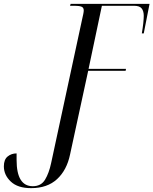

<svg xmlns="http://www.w3.org/2000/svg" viewBox="-113 -734 795 995"><path d="M48 241Q-21 241 -57 207Q-93 173 -93 128Q-93 93 -73.5 77Q-54 61 -27 61V95Q-27 231 57 231Q100 231 120.5 197Q141 163 152 111L313 -636Q316 -649 318.5 -661Q321 -673 321 -680Q321 -695 309 -699.5Q297 -704 275 -704H250L253 -714H662L632 -561H622Q627 -590 629.5 -614Q632 -638 632 -652Q632 -677 621 -690.5Q610 -704 582 -704H415L346 -377H540L538 -367H344L250 67Q233 148 182.5 194.5Q132 241 48 241Z"/></svg>

Font: Noto Serif Display ExtraCondensed
Style: Italic
Weight: 400
Width: 2
Italic angle: -12°
Designer: Monotype Design Team
Foundry: Monotype Imaging Inc.
Version: Version 2.009